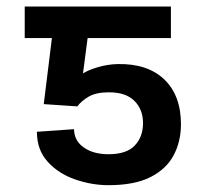

<svg xmlns="http://www.w3.org/2000/svg" viewBox="-20 -548 618 577"><path d="M212.4 -228.3 111.5 -235.1 136 -433.6H54.3V-528.4H493.6V-433.6H243.3L229.4 -327.4Q245.4 -337.7 274.5 -346.2Q303.6 -354.8 333.8 -355.5Q423.7 -357.2 473.7 -309.3Q523.8 -261.4 523.8 -174.4Q523.8 -122.9 501.8 -81.3Q479.8 -39.8 431.8 -15.6Q383.9 8.5 306.1 8.5Q255.7 8.5 206 -8.7Q156.2 -25.9 123.6 -61.6Q90.9 -97.3 90.9 -152L202.4 -159.8Q203.1 -124.6 232.1 -104.6Q261 -84.5 306.1 -84.5Q360.1 -84.5 384.9 -110.6Q409.8 -136.7 409.8 -177.9Q409.8 -219.1 383.9 -244.9Q358 -270.6 307.5 -270.6Q269.2 -270.6 247 -257.8Q224.8 -245 212.4 -228.3Z"/></svg>

Font: Inter Zeller Medium
Style: Regular
Weight: 500
Designer: Rasmus Andersson; Joe Bland
Foundry: zeller
Version: Version 3.015;git-dec3a8cb1